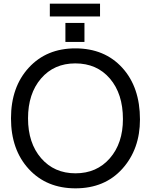

<svg xmlns="http://www.w3.org/2000/svg" viewBox="-20 -1005 824 1048"><path d="M526 -985V-915H252V-985ZM744 -353Q744 -191 648 -84Q552 23 392 23Q234 23 137 -82.5Q40 -188 40 -359Q40 -530 137 -635.5Q234 -741 391 -741Q551 -741 647.5 -635Q744 -529 744 -353ZM391 -659Q275 -659 204 -576.5Q133 -494 133 -359Q133 -224 204.5 -141.5Q276 -59 392 -59Q508 -59 579.5 -141Q651 -223 651 -355Q651 -493 580 -576Q509 -659 391 -659ZM441 -880V-776H337V-880Z"/></svg>

Font: ColatingCofangSans
Style: Regular
Weight: 400
Foundry: GNU
Version: Version 412.227;June 27, 2022;FontCreator 11.0.0.2412 32-bit